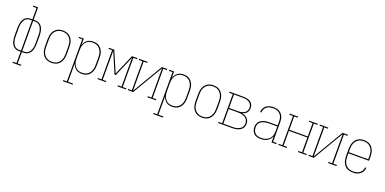

<svg xmlns="http://www.w3.org/2000/svg" viewBox="-7 -1758 6014 2996"><g transform="rotate(20 3000.0 -260.0)"><path d="M180 215V197H240V8H206Q183 8 161 0Q139 -8 122 -23.5Q105 -39 94 -60Q83 -81 77 -103.5Q71 -126 68.5 -149Q66 -172 66 -195V-325Q66 -348 68.5 -371Q71 -394 77 -416.5Q83 -439 94 -460Q105 -481 122 -496.5Q139 -512 161 -520Q183 -528 206 -528H240V-717H180V-735H260V-528H294Q317 -528 339 -520Q361 -512 378 -496.5Q395 -481 406 -460Q417 -439 423 -416.5Q429 -394 431.5 -371Q434 -348 434 -325V-195Q434 -172 431.5 -149Q429 -126 423 -103.5Q417 -81 406 -60Q395 -39 378 -23.5Q361 -8 339 0Q317 8 294 8H260V197H320V215ZM240 -10V-510H206Q185 -510 165.5 -502.5Q146 -495 132 -480Q118 -465 109 -446Q100 -427 94.5 -407Q89 -387 87.5 -366.5Q86 -346 86 -325V-195Q86 -174 87.5 -153.5Q89 -133 94.5 -113Q100 -93 109 -74Q118 -55 132 -40Q146 -25 165.5 -17.5Q185 -10 206 -10ZM260 -10H294Q315 -10 334.5 -17.5Q354 -25 368 -40Q382 -55 391 -74Q400 -93 405.5 -113Q411 -133 412.5 -153.5Q414 -174 414 -195V-325Q414 -346 412.5 -366.5Q411 -387 405.5 -407Q400 -427 391 -446Q382 -465 368 -480Q354 -495 334.5 -502.5Q315 -510 294 -510H260Z M750 8Q724 8 698 2Q672 -4 650 -18Q628 -32 612 -53Q596 -74 586.5 -98Q577 -122 573 -148Q569 -174 569 -200V-320Q569 -346 573 -372Q577 -398 586.5 -422Q596 -446 612 -467Q628 -488 650 -502Q672 -516 698 -522Q724 -528 750 -528Q776 -528 802 -522Q828 -516 850 -502Q872 -488 888 -467Q904 -446 913.5 -422Q923 -398 927 -372Q931 -346 931 -320V-200Q931 -174 927 -148Q923 -122 913.5 -98Q904 -74 888 -53Q872 -32 850 -18Q828 -4 802 2Q776 8 750 8ZM750 -10Q774 -10 797 -15.5Q820 -21 839.5 -34Q859 -47 873.5 -66Q888 -85 896.5 -107Q905 -129 908 -152.5Q911 -176 911 -200V-320Q911 -344 908 -367.5Q905 -391 896.5 -413Q888 -435 873.5 -454Q859 -473 839.5 -486Q820 -499 797 -504.5Q774 -510 750 -510Q726 -510 703 -504.5Q680 -499 660.5 -486Q641 -473 626.5 -454Q612 -435 603.5 -413Q595 -391 592 -367.5Q589 -344 589 -320V-200Q589 -176 592 -152.5Q595 -129 603.5 -107Q612 -85 626.5 -66Q641 -47 660.5 -34Q680 -21 703 -15.5Q726 -10 750 -10Z M1017 215V197H1077V-502H1017V-520H1097V-413Q1105 -438 1119.5 -460.5Q1134 -483 1155 -499Q1176 -515 1202 -521.5Q1228 -528 1254 -528Q1280 -528 1305.5 -522Q1331 -516 1352.5 -501.5Q1374 -487 1389.5 -466Q1405 -445 1414.5 -421Q1424 -397 1427.5 -371.5Q1431 -346 1431 -320V-200Q1431 -174 1427.5 -148.5Q1424 -123 1414.5 -99Q1405 -75 1389.5 -54Q1374 -33 1352.5 -18.5Q1331 -4 1305.5 2Q1280 8 1254 8Q1228 8 1202 1.5Q1176 -5 1155 -21Q1134 -37 1119.5 -59.5Q1105 -82 1097 -107V197H1179V215ZM1251 -10Q1274 -10 1297.5 -15.5Q1321 -21 1340.5 -34Q1360 -47 1374 -66.5Q1388 -86 1396.5 -108Q1405 -130 1408 -153Q1411 -176 1411 -200V-320Q1411 -344 1408 -367Q1405 -390 1396.5 -412Q1388 -434 1374 -453.5Q1360 -473 1340.5 -486Q1321 -499 1297.5 -504.5Q1274 -510 1251 -510Q1228 -510 1205 -504.5Q1182 -499 1163.5 -485.5Q1145 -472 1131.5 -452.5Q1118 -433 1110 -411Q1102 -389 1099.5 -366Q1097 -343 1097 -320V-200Q1097 -177 1099.5 -154Q1102 -131 1110 -109Q1118 -87 1131.5 -67.5Q1145 -48 1163.5 -34.5Q1182 -21 1205 -15.5Q1228 -10 1251 -10Z M1514 0V-18H1574V-502H1514V-520H1603L1750 -179L1897 -520H1986V-502H1926V-18H1986V0H1846V-18H1906V-497L1760 -156H1740L1594 -497V-18H1654V0Z M2017 0V-18H2077V-502H2017V-520H2157V-502H2097V-18L2394 -520H2483V-502H2423V-18H2483V0H2343V-18H2403V-502L2106 0Z M2517 215V197H2577V-502H2517V-520H2597V-413Q2605 -438 2619.5 -460.5Q2634 -483 2655 -499Q2676 -515 2702 -521.5Q2728 -528 2754 -528Q2780 -528 2805.5 -522Q2831 -516 2852.5 -501.5Q2874 -487 2889.5 -466Q2905 -445 2914.5 -421Q2924 -397 2927.5 -371.5Q2931 -346 2931 -320V-200Q2931 -174 2927.5 -148.5Q2924 -123 2914.5 -99Q2905 -75 2889.5 -54Q2874 -33 2852.5 -18.5Q2831 -4 2805.5 2Q2780 8 2754 8Q2728 8 2702 1.5Q2676 -5 2655 -21Q2634 -37 2619.5 -59.5Q2605 -82 2597 -107V197H2679V215ZM2751 -10Q2774 -10 2797.5 -15.5Q2821 -21 2840.5 -34Q2860 -47 2874 -66.5Q2888 -86 2896.5 -108Q2905 -130 2908 -153Q2911 -176 2911 -200V-320Q2911 -344 2908 -367Q2905 -390 2896.5 -412Q2888 -434 2874 -453.5Q2860 -473 2840.5 -486Q2821 -499 2797.5 -504.5Q2774 -510 2751 -510Q2728 -510 2705 -504.5Q2682 -499 2663.5 -485.5Q2645 -472 2631.5 -452.5Q2618 -433 2610 -411Q2602 -389 2599.5 -366Q2597 -343 2597 -320V-200Q2597 -177 2599.5 -154Q2602 -131 2610 -109Q2618 -87 2631.5 -67.5Q2645 -48 2663.5 -34.5Q2682 -21 2705 -15.5Q2728 -10 2751 -10Z M3250 8Q3224 8 3198 2Q3172 -4 3150 -18Q3128 -32 3112 -53Q3096 -74 3086.5 -98Q3077 -122 3073 -148Q3069 -174 3069 -200V-320Q3069 -346 3073 -372Q3077 -398 3086.5 -422Q3096 -446 3112 -467Q3128 -488 3150 -502Q3172 -516 3198 -522Q3224 -528 3250 -528Q3276 -528 3302 -522Q3328 -516 3350 -502Q3372 -488 3388 -467Q3404 -446 3413.5 -422Q3423 -398 3427 -372Q3431 -346 3431 -320V-200Q3431 -174 3427 -148Q3423 -122 3413.5 -98Q3404 -74 3388 -53Q3372 -32 3350 -18Q3328 -4 3302 2Q3276 8 3250 8ZM3250 -10Q3274 -10 3297 -15.5Q3320 -21 3339.5 -34Q3359 -47 3373.5 -66Q3388 -85 3396.5 -107Q3405 -129 3408 -152.5Q3411 -176 3411 -200V-320Q3411 -344 3408 -367.5Q3405 -391 3396.5 -413Q3388 -435 3373.5 -454Q3359 -473 3339.5 -486Q3320 -499 3297 -504.5Q3274 -510 3250 -510Q3226 -510 3203 -504.5Q3180 -499 3160.5 -486Q3141 -473 3126.5 -454Q3112 -435 3103.5 -413Q3095 -391 3092 -367.5Q3089 -344 3089 -320V-200Q3089 -176 3092 -152.5Q3095 -129 3103.5 -107Q3112 -85 3126.5 -66Q3141 -47 3160.5 -34Q3180 -21 3203 -15.5Q3226 -10 3250 -10Z M3517 0V-18H3577V-502H3517V-520H3749Q3769 -520 3789 -517.5Q3809 -515 3827.5 -509Q3846 -503 3863 -492Q3880 -481 3892 -465Q3904 -449 3909 -430Q3914 -411 3914 -391Q3914 -370 3908 -349.5Q3902 -329 3888.5 -313Q3875 -297 3857 -287Q3839 -277 3819 -271Q3843 -266 3865 -255.5Q3887 -245 3904.5 -228Q3922 -211 3930.5 -187.5Q3939 -164 3939 -140Q3939 -117 3932 -95.5Q3925 -74 3911 -57Q3897 -40 3877.5 -29Q3858 -18 3837 -11.5Q3816 -5 3793.5 -2.5Q3771 0 3749 0ZM3597 -279H3749Q3767 -279 3784 -281Q3801 -283 3817.5 -288.5Q3834 -294 3849 -303Q3864 -312 3874.5 -325.5Q3885 -339 3890 -356Q3895 -373 3895 -391Q3895 -408 3890 -425Q3885 -442 3874.5 -455.5Q3864 -469 3849 -478Q3834 -487 3817.5 -492.5Q3801 -498 3784 -500Q3767 -502 3749 -502H3597ZM3597 -18H3749Q3769 -18 3788.5 -20Q3808 -22 3827 -27.5Q3846 -33 3863.5 -42.5Q3881 -52 3894 -67Q3907 -82 3913 -101Q3919 -120 3919 -140Q3919 -159 3913 -178Q3907 -197 3894 -212Q3881 -227 3863.5 -236.5Q3846 -246 3827 -251.5Q3808 -257 3788.5 -259Q3769 -261 3749 -261H3597Z M4221 8Q4191 8 4161.5 0Q4132 -8 4110.5 -28.5Q4089 -49 4079 -78Q4069 -107 4069 -136Q4069 -160 4075.5 -182.5Q4082 -205 4097 -223Q4112 -241 4132.5 -253Q4153 -265 4175 -272Q4197 -279 4220.5 -281Q4244 -283 4267 -283H4403V-345Q4403 -366 4400 -387.5Q4397 -409 4388 -428.5Q4379 -448 4364.5 -464.5Q4350 -481 4331 -491.5Q4312 -502 4291 -506Q4270 -510 4248 -510Q4220 -510 4192.5 -504Q4165 -498 4143 -481.5Q4121 -465 4108 -439Q4095 -413 4095 -385H4075Q4076 -406 4082 -426.5Q4088 -447 4100 -464.5Q4112 -482 4129 -494.5Q4146 -507 4165.5 -514.5Q4185 -522 4206 -525Q4227 -528 4248 -528Q4272 -528 4296 -523.5Q4320 -519 4341 -507.5Q4362 -496 4378.5 -478Q4395 -460 4405 -438Q4415 -416 4419 -392.5Q4423 -369 4423 -345V-18H4483V0H4403V-102Q4393 -75 4374 -53Q4355 -31 4330.5 -17Q4306 -3 4277.5 2.5Q4249 8 4221 8ZM4224 -10Q4248 -10 4271 -14Q4294 -18 4315 -28Q4336 -38 4353.5 -54Q4371 -70 4382.5 -90Q4394 -110 4398.5 -133.5Q4403 -157 4403 -180V-265H4267Q4247 -265 4226 -263Q4205 -261 4185 -255.5Q4165 -250 4147 -240Q4129 -230 4115 -214.5Q4101 -199 4095 -179Q4089 -159 4089 -138Q4089 -112 4098 -86Q4107 -60 4126 -42Q4145 -24 4171.5 -17Q4198 -10 4224 -10Z M4517 0V-18H4577V-502H4517V-520H4657V-502H4597V-281H4903V-502H4843V-520H4983V-502H4923V-18H4983V0H4843V-18H4903V-263H4597V-18H4657V0Z M5017 0V-18H5077V-502H5017V-520H5157V-502H5097V-18L5394 -520H5483V-502H5423V-18H5483V0H5343V-18H5403V-502L5106 0Z M5751 8Q5725 8 5699 2Q5673 -4 5651 -17.5Q5629 -31 5612.5 -52Q5596 -73 5586.5 -97.5Q5577 -122 5573 -148Q5569 -174 5569 -200V-320Q5569 -346 5573 -372Q5577 -398 5586.5 -422Q5596 -446 5612 -467Q5628 -488 5650 -502Q5672 -516 5698 -522Q5724 -528 5750 -528Q5776 -528 5802 -522Q5828 -516 5850 -502Q5872 -488 5888 -467Q5904 -446 5913.5 -422Q5923 -398 5927 -372Q5931 -346 5931 -320V-251H5589V-200Q5589 -176 5592 -152.5Q5595 -129 5603.5 -107Q5612 -85 5626.5 -66Q5641 -47 5661 -34Q5681 -21 5704 -15.5Q5727 -10 5751 -10Q5779 -10 5807 -16Q5835 -22 5857.5 -38Q5880 -54 5894 -79.5Q5908 -105 5909 -133H5929Q5928 -112 5921 -91.5Q5914 -71 5901.5 -54Q5889 -37 5871.5 -24.5Q5854 -12 5834 -4.5Q5814 3 5793 5.5Q5772 8 5751 8ZM5589 -269H5911V-320Q5911 -344 5908 -367.5Q5905 -391 5896.5 -413Q5888 -435 5873.5 -454Q5859 -473 5839.5 -486Q5820 -499 5797 -504.5Q5774 -510 5750 -510Q5726 -510 5703 -504.5Q5680 -499 5660.5 -486Q5641 -473 5626.5 -454Q5612 -435 5603.5 -413Q5595 -391 5592 -367.5Q5589 -344 5589 -320Z"/></g></svg>

Font: Iosevka Curly Slab Thin
Style: Regular
Weight: 100
Monospace: yes
Designer: Belleve Invis
Foundry: Belleve Invis
Version: Version 22.1.2; ttfautohint (v1.8.4)